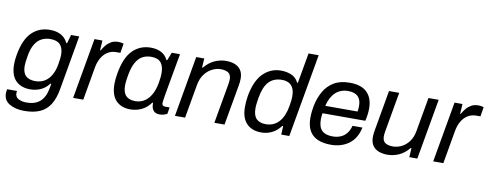

<svg xmlns="http://www.w3.org/2000/svg" viewBox="-71 -1091 4188 1640"><g transform="rotate(10 2023.0 -270.5)"><path d="M185.8 182Q108.5 182 57.4 151.7Q6.3 121.4 6.3 62Q6.3 55.5 7.1 46.3Q7.8 37.1 10.8 25H96.2Q94.2 34.2 94.2 42.4Q94.2 78.9 123.6 93.6Q153.1 108.2 193.5 108.2Q267.2 108.2 310.2 70.2Q353.2 32.1 367.1 -46.1Q369.1 -57.4 370.8 -67.7Q372.5 -78 373.9 -86.2H367Q335.2 -44.6 292.9 -26.3Q250.6 -8.1 203.7 -8.1Q124.3 -8.1 78.2 -54.4Q32.1 -100.7 32.1 -195.9Q32.1 -214.3 34 -234.5Q36 -254.6 40 -277.6Q63.9 -414.6 127.3 -476.3Q190.6 -538 284.1 -538Q340 -538 379.6 -516.6Q419.2 -495.2 439.7 -451.4H446.7L468.2 -526H538.9L456.5 -55.4Q441.9 29.5 408.5 81.7Q375.1 133.9 320.4 158Q265.6 182 185.8 182ZM236.9 -84.6Q263.6 -84.6 290.2 -93.9Q316.8 -103.2 339.6 -124.1Q362.5 -145 379.6 -179.7Q396.7 -214.3 405 -265Q409.9 -294.5 411.9 -312.4Q413.8 -330.4 413.8 -344.6Q413.8 -401.8 386.4 -431.7Q359 -461.5 300.8 -461.5Q259.8 -461.5 225.9 -444.3Q191.9 -427.2 168.1 -388.2Q144.2 -349.2 133.5 -283.5Q128.1 -249.6 125.9 -231.2Q123.6 -212.7 123.6 -197.8Q123.6 -139.9 151.5 -112.3Q179.4 -84.6 236.9 -84.6Z M578.7 0 671.2 -526H739.8L734.8 -440.7H740.3Q752.5 -463.4 770.4 -485.6Q788.4 -507.8 814.2 -522.9Q840.1 -538 875.8 -538Q892 -538 904.6 -535.5Q917.2 -532.9 922.8 -530.4L909.4 -448.9H875Q831.6 -448.9 799.2 -428.3Q766.8 -407.7 746.1 -371.6Q725.4 -335.5 716.9 -287.3L666.7 0Z M1076 12Q997.1 12 951.2 -35.2Q905.4 -82.4 905.4 -178.8Q905.4 -198.8 907.6 -220.7Q909.9 -242.7 913.9 -267.7Q937.4 -409.5 1001.3 -473.8Q1065.1 -538 1158.6 -538Q1211.4 -538 1249.4 -518.2Q1287.5 -498.3 1307.5 -456.3H1314.1L1341.4 -526H1413.1L1390.9 -402.4Q1385.3 -368.3 1377.8 -328.4Q1370.3 -288.4 1363.4 -248.9Q1356.4 -209.3 1350.5 -175.4Q1344.6 -141.5 1341.2 -118.3Q1337.8 -95.1 1337.8 -88.8Q1337.8 -75.7 1345.1 -69.2Q1352.4 -62.7 1365.4 -62.7H1404.8L1394.9 -4.9Q1384.9 0.1 1368.2 5.6Q1351.5 11.1 1330.1 11.1Q1302.3 11.1 1285.3 -1.4Q1268.4 -14 1262.4 -37.6Q1260.2 -45.7 1259.1 -55.6Q1257.9 -65.5 1258.4 -76.2L1251.8 -77.6Q1219.3 -31.8 1173.6 -9.9Q1127.8 12 1076 12ZM1108.4 -64.5Q1134 -64.5 1159.8 -74.4Q1185.7 -84.2 1208.8 -106.1Q1231.9 -128.1 1249.9 -164.8Q1267.8 -201.5 1277.1 -254.7Q1282.5 -285.7 1284.2 -304.9Q1285.9 -324.1 1285.9 -339.4Q1285.9 -399.2 1259.7 -430.4Q1233.5 -461.5 1175.3 -461.5Q1132.2 -461.5 1099 -443.1Q1065.8 -424.6 1042.8 -383.3Q1019.7 -342 1007.4 -273.1Q1003.4 -249.6 1001.2 -233.1Q999 -216.6 998 -204.2Q997 -191.8 997 -181.4Q997 -120.9 1024.6 -92.7Q1052.2 -64.5 1108.4 -64.5Z M1461.7 0 1553.7 -526H1623.4L1618.3 -446.7H1624.8Q1663.5 -494.1 1712 -516.1Q1760.5 -538 1812.1 -538Q1854.6 -538 1887.7 -525.2Q1920.8 -512.4 1940.1 -484Q1959.5 -455.7 1959.5 -409Q1959.5 -394.6 1957.7 -378.8Q1955.9 -363 1952.8 -345.6L1891.6 0H1803.6L1863.7 -341.2Q1865.7 -353.8 1867.2 -365.2Q1868.8 -376.5 1868.8 -385.7Q1868.8 -430 1843.8 -445.2Q1818.8 -460.4 1779 -460.4Q1740.7 -460.4 1703.4 -441.3Q1666.1 -422.3 1638.5 -384.9Q1611 -347.5 1601.1 -291.6L1549.7 0Z M2212.5 12Q2129 12 2083.1 -36.9Q2037.2 -85.7 2037.2 -178.8Q2037.2 -200.2 2039 -224Q2040.8 -247.9 2045.2 -274.8Q2069.3 -410.4 2133.9 -474.2Q2198.5 -538 2287.5 -538Q2340 -538 2380.4 -519.8Q2420.8 -501.5 2440.2 -459.9H2446.7L2493.1 -723H2581.1L2453.6 0H2384L2387.2 -74.6H2380.2Q2347.4 -30.8 2304.4 -9.4Q2261.4 12 2212.5 12ZM2236.9 -64.5Q2307.1 -64.5 2351.2 -113Q2395.3 -161.5 2410.6 -251.9Q2416.1 -283.5 2418 -302.2Q2420 -321 2420 -335.8Q2420 -384.1 2405.1 -411.5Q2390.3 -438.9 2365.4 -450.2Q2340.4 -461.5 2310.2 -461.5Q2239.1 -461.5 2197.1 -417.7Q2155.1 -373.8 2138.3 -278.2Q2134.4 -253.6 2131.9 -236.3Q2129.4 -219 2128.6 -206.4Q2127.8 -193.7 2127.8 -182.8Q2127.8 -120.4 2155.9 -92.5Q2184 -64.5 2236.9 -64.5Z M2816.8 12Q2709.8 12 2656.8 -37Q2603.8 -86 2603.8 -184.9Q2603.8 -211.9 2606.8 -239.3Q2609.8 -266.6 2614.8 -292.1Q2629.8 -363.2 2662 -418.6Q2694.3 -474 2748.6 -506Q2802.9 -538 2884.2 -538Q2985.1 -538 3034.7 -488.7Q3084.4 -439.4 3084.4 -348.3Q3084.4 -325.3 3080.9 -297.1Q3077.4 -268.9 3070.3 -240.8H2699.1Q2696.7 -225.6 2695.4 -212.3Q2694.2 -199.1 2694.2 -186.8Q2694.2 -120.5 2724.8 -90.6Q2755.4 -60.7 2818.4 -60.7Q2853.2 -60.7 2883.5 -72.3Q2913.9 -83.9 2936.6 -110.3Q2959.3 -136.7 2970.3 -179.4H3056.3Q3035.7 -82.2 2970.9 -35.1Q2906 12 2816.8 12ZM2711.5 -307.1H2991.5Q2993.9 -320.7 2994.9 -332.9Q2995.8 -345.2 2995.8 -355.8Q2995.8 -411.6 2967.5 -438.7Q2939.2 -465.8 2883 -465.8Q2816.8 -465.8 2773.3 -424.9Q2729.8 -384.1 2711.5 -307.1Z M3305.7 12Q3263.7 12 3230.1 -0.8Q3196.5 -13.6 3177.1 -42Q3157.8 -70.3 3157.8 -117Q3157.8 -131.8 3159.8 -147.4Q3161.9 -163 3165 -180.4L3225.7 -526H3314.2L3254.1 -184.3Q3252.5 -172.1 3250.8 -161Q3249 -149.9 3249 -140.3Q3249 -96.4 3274.2 -81Q3299.5 -65.6 3339.3 -65.6Q3378.1 -65.6 3414.9 -83.7Q3451.7 -101.9 3479.1 -138.6Q3506.4 -175.3 3515.8 -229.8L3568.1 -526H3656.6L3564.1 0H3494.4L3499.5 -79.3H3492.9Q3454.8 -32.4 3406.5 -10.2Q3358.2 12 3305.7 12Z M3701.7 0 3794.2 -526H3862.8L3857.8 -440.7H3863.3Q3875.5 -463.4 3893.4 -485.6Q3911.4 -507.8 3937.2 -522.9Q3963.1 -538 3998.8 -538Q4015 -538 4027.6 -535.5Q4040.2 -532.9 4045.8 -530.4L4032.4 -448.9H3998Q3954.6 -448.9 3922.2 -428.3Q3889.8 -407.7 3869.1 -371.6Q3848.4 -335.5 3839.9 -287.3L3789.7 0Z"/></g></svg>

Font: Archivo Variable SemiBold
Style: Italic
Weight: 600
Italic angle: -10°
Designer: Hector Gatti
Foundry: Omnibus-Type
Version: Version 2.001